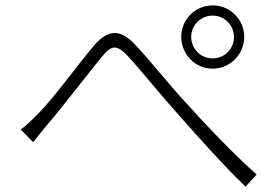

<svg xmlns="http://www.w3.org/2000/svg" viewBox="-20 -722 1040 713"><path d="M57 -241 103 -194C117 -212 140 -240 159 -263C215 -328 303 -444 355 -507C392 -553 411 -562 458 -510C505 -459 582 -363 649 -289C720 -209 814 -103 892 -29L933 -74C846 -151 738 -265 680 -330C613 -401 538 -497 482 -556C421 -621 376 -609 325 -548C266 -478 179 -357 122 -300C97 -275 79 -257 57 -241ZM690 -585C690 -628 725 -664 770 -664C814 -664 849 -628 849 -585C849 -541 814 -505 770 -505C725 -505 690 -541 690 -585ZM653 -585C653 -520 705 -467 770 -467C834 -467 887 -520 887 -585C887 -650 834 -702 770 -702C705 -702 653 -650 653 -585Z"/></svg>

Font: GenYoGothic2 TW L
Style: Regular
Weight: 300
Version: Version 2.100;PS 2.1;hotconv 16.6.51;makeotf.lib2.5.65220 DE